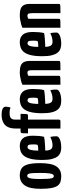

<svg xmlns="http://www.w3.org/2000/svg" viewBox="790 -1568 788 2408"><g transform="rotate(-90 1184.0 -364.0)"><path d="M178 10Q138 10 108 0.5Q78 -9 58.5 -36.5Q39 -64 29.5 -115.5Q20 -167 20 -251Q20 -387 63.5 -448.5Q107 -510 186 -510Q240 -510 274.5 -488.5Q309 -467 325.5 -411.5Q342 -356 342 -255Q342 -110 300.5 -50Q259 10 178 10ZM181 -83Q191 -83 199.5 -93Q208 -103 213.5 -139Q219 -175 219 -252Q219 -324 216 -359.5Q213 -395 205 -406Q197 -417 182 -417Q171 -417 162 -405.5Q153 -394 148 -358.5Q143 -323 143 -252Q143 -194 145.5 -159.5Q148 -125 152.5 -109Q157 -93 164.5 -88Q172 -83 181 -83Z M537 10Q503 10 474.5 -0.5Q446 -11 425.5 -37Q405 -63 393.5 -109Q382 -155 382 -226Q382 -317 396 -373Q410 -429 434.5 -458.5Q459 -488 491 -499Q523 -510 558 -510Q618 -510 652 -472Q686 -434 686 -347Q686 -311 683 -272.5Q680 -234 672 -205Q643 -199 605 -196Q567 -193 531 -191.5Q495 -190 471.5 -190Q448 -190 448 -190L450 -279Q450 -279 464.5 -278.5Q479 -278 500 -278Q521 -278 541 -280Q561 -282 572 -287Q575 -296 576 -311.5Q577 -327 577 -339Q577 -387 569.5 -400Q562 -413 543 -413Q530 -413 521 -402Q512 -391 507 -368.5Q502 -346 500 -312.5Q498 -279 498 -233Q498 -198 500.5 -172.5Q503 -147 509.5 -131Q516 -115 529.5 -107Q543 -99 564 -99Q591 -99 617.5 -106.5Q644 -114 670 -127Q675 -112 677 -90.5Q679 -69 679 -52Q679 -32 659.5 -18Q640 -4 608 3Q576 10 537 10Z M776 0V-407H716Q716 -451 717 -470.5Q718 -490 724 -495Q730 -500 743 -500H776V-557Q776 -615 791.5 -651Q807 -687 832.5 -705.5Q858 -724 889 -731Q920 -738 950 -738Q997 -738 1023.5 -725Q1050 -712 1050 -686Q1050 -673 1047 -656Q1044 -639 1039 -625Q1020 -634 1002 -636Q984 -638 971 -638Q952 -638 937 -635Q922 -632 911 -624.5Q900 -617 894 -603.5Q888 -590 888 -569V-500H960Q960 -457 958.5 -437Q957 -417 953 -412Q949 -407 939 -407H888V-20Q888 -20 885.5 -10Q883 0 868 0Z M1123 10Q1089 10 1060.5 -0.5Q1032 -11 1011.5 -37Q991 -63 979.5 -109Q968 -155 968 -226Q968 -317 982 -373Q996 -429 1020.5 -458.5Q1045 -488 1077 -499Q1109 -510 1144 -510Q1204 -510 1238 -472Q1272 -434 1272 -347Q1272 -311 1269 -272.5Q1266 -234 1258 -205Q1229 -199 1191 -196Q1153 -193 1117 -191.5Q1081 -190 1057.5 -190Q1034 -190 1034 -190L1036 -279Q1036 -279 1050.5 -278.5Q1065 -278 1086 -278Q1107 -278 1127 -280Q1147 -282 1158 -287Q1161 -296 1162 -311.5Q1163 -327 1163 -339Q1163 -387 1155.5 -400Q1148 -413 1129 -413Q1116 -413 1107 -402Q1098 -391 1093 -368.5Q1088 -346 1086 -312.5Q1084 -279 1084 -233Q1084 -198 1086.5 -172.5Q1089 -147 1095.5 -131Q1102 -115 1115.5 -107Q1129 -99 1150 -99Q1177 -99 1203.5 -106.5Q1230 -114 1256 -127Q1261 -112 1263 -90.5Q1265 -69 1265 -52Q1265 -32 1245.5 -18Q1226 -4 1194 3Q1162 10 1123 10Z M1325 0V-477Q1341 -485 1368 -492.5Q1395 -500 1425 -505Q1455 -510 1480 -510Q1531 -510 1562.5 -498.5Q1594 -487 1609 -459Q1624 -431 1624 -381V-20Q1624 -10 1618.5 -6Q1613 -2 1589 -1Q1565 0 1508 0V-346Q1508 -385 1502 -399.5Q1496 -414 1475 -414Q1465 -414 1455 -411Q1445 -408 1437 -402V-20Q1437 -10 1432 -6Q1427 -2 1403.5 -1Q1380 0 1325 0Z M1838 10Q1804 10 1775.5 -0.5Q1747 -11 1726.5 -37Q1706 -63 1694.5 -109Q1683 -155 1683 -226Q1683 -317 1697 -373Q1711 -429 1735.5 -458.5Q1760 -488 1792 -499Q1824 -510 1859 -510Q1919 -510 1953 -472Q1987 -434 1987 -347Q1987 -311 1984 -272.5Q1981 -234 1973 -205Q1944 -199 1906 -196Q1868 -193 1832 -191.5Q1796 -190 1772.5 -190Q1749 -190 1749 -190L1751 -279Q1751 -279 1765.5 -278.5Q1780 -278 1801 -278Q1822 -278 1842 -280Q1862 -282 1873 -287Q1876 -296 1877 -311.5Q1878 -327 1878 -339Q1878 -387 1870.5 -400Q1863 -413 1844 -413Q1831 -413 1822 -402Q1813 -391 1808 -368.5Q1803 -346 1801 -312.5Q1799 -279 1799 -233Q1799 -198 1801.5 -172.5Q1804 -147 1810.5 -131Q1817 -115 1830.5 -107Q1844 -99 1865 -99Q1892 -99 1918.5 -106.5Q1945 -114 1971 -127Q1976 -112 1978 -90.5Q1980 -69 1980 -52Q1980 -32 1960.5 -18Q1941 -4 1909 3Q1877 10 1838 10Z M2040 0V-477Q2056 -485 2083 -492.5Q2110 -500 2140 -505Q2170 -510 2195 -510Q2246 -510 2277.5 -498.5Q2309 -487 2324 -459Q2339 -431 2339 -381V-20Q2339 -10 2333.5 -6Q2328 -2 2304 -1Q2280 0 2223 0V-346Q2223 -385 2217 -399.5Q2211 -414 2190 -414Q2180 -414 2170 -411Q2160 -408 2152 -402V-20Q2152 -10 2147 -6Q2142 -2 2118.5 -1Q2095 0 2040 0Z"/></g></svg>

Font: Yanone Kaffeesatz ExtraLight
Style: Regular
Weight: 200
Designer: Yanone (Cyrillic: Daniel Pouzeot, Huerta Tipografica, and Cyreal)
Foundry: Yanone
Version: Version 2.003